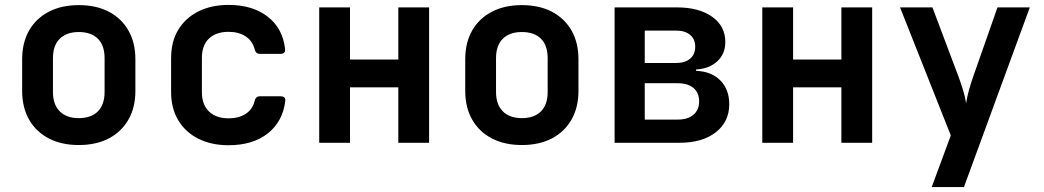

<svg xmlns="http://www.w3.org/2000/svg" viewBox="-20 -580 4240 780"><path d="M300 9.2Q229.9 9.2 178.2 -17.7Q126.5 -44.6 98.2 -94.1Q70 -143.6 70 -210.8V-339.2Q70 -406.8 98.2 -456.1Q126.5 -505.4 178.2 -532.3Q229.9 -559.2 300 -559.2Q371.1 -559.2 422.3 -532.3Q473.5 -505.4 501.8 -456.1Q530 -406.8 530 -339.2V-210.8Q530 -143.6 501.8 -94.1Q473.5 -44.6 422.1 -17.7Q370.7 9.2 300 9.2ZM300 -100.1Q350.2 -100.1 377.6 -127.5Q404.9 -155 404.9 -206.7V-343.3Q404.9 -395.6 377.6 -422.8Q350.2 -449.9 300 -449.9Q250.8 -449.9 222.9 -422.8Q195.1 -395.6 195.1 -343.3V-206.7Q195.1 -155 222.9 -127.5Q250.8 -100.1 300 -100.1Z M908.6 10Q838.5 10 785.8 -16.5Q733.1 -42.9 704.1 -91.6Q675.1 -140.3 675.1 -205.9V-344.1Q675.1 -410.7 704.1 -458.9Q733.1 -507.1 785.8 -533.5Q838.5 -560 908.6 -560Q1005.8 -560 1067.1 -512.7Q1128.4 -465.3 1138 -382.2Q1141 -361.2 1119 -361.2H1035.6Q1018.8 -361.2 1014.6 -379.6Q1006 -413.7 977.9 -432.2Q949.8 -450.7 908.6 -450.7Q857.8 -450.7 829 -423.4Q800.2 -396 800.2 -344.6V-205.9Q800.2 -155 829 -127.1Q857.8 -99.3 908.6 -99.3Q950.4 -99.3 978.5 -117.7Q1006.6 -136.1 1014.6 -170.4Q1018.8 -188.8 1035.6 -188.8H1119Q1141 -188.8 1139 -170.4Q1129 -86.1 1067.9 -38Q1006.8 10 908.6 10Z M1276.8 0V-550H1401.9V-338.2H1598.1V-550H1723.2V0H1598.1V-225.2H1401.9V0Z M2100 9.2Q2029.9 9.2 1978.2 -17.7Q1926.5 -44.6 1898.2 -94.1Q1870 -143.6 1870 -210.8V-339.2Q1870 -406.8 1898.2 -456.1Q1926.5 -505.4 1978.2 -532.3Q2029.9 -559.2 2100 -559.2Q2171.1 -559.2 2222.3 -532.3Q2273.5 -505.4 2301.8 -456.1Q2330 -406.8 2330 -339.2V-210.8Q2330 -143.6 2301.8 -94.1Q2273.5 -44.6 2222.1 -17.7Q2170.7 9.2 2100 9.2ZM2100 -100.1Q2150.2 -100.1 2177.6 -127.5Q2204.9 -155 2204.9 -206.7V-343.3Q2204.9 -395.6 2177.6 -422.8Q2150.2 -449.9 2100 -449.9Q2050.8 -449.9 2022.9 -422.8Q1995.1 -395.6 1995.1 -343.3V-206.7Q1995.1 -155 2022.9 -127.5Q2050.8 -100.1 2100 -100.1Z M2476.8 0V-550H2728.9Q2820.1 -550 2873.4 -511.8Q2926.6 -473.7 2926.6 -409.1Q2926.6 -361.3 2894 -331Q2861.3 -300.7 2807.8 -297.8V-292.1Q2870.7 -289.8 2906.6 -253Q2942.6 -216.2 2942.6 -156.8Q2942.6 -85.2 2888 -42.6Q2833.5 0 2740.7 0ZM2599.3 -94.2H2733.1Q2774.2 -94.2 2797.2 -113.9Q2820.2 -133.5 2820.2 -168.3Q2820.2 -203.2 2797.2 -222.5Q2774.2 -241.9 2733.1 -241.9H2599.3ZM2599.3 -324.1H2726Q2762.7 -324.1 2783.5 -341.5Q2804.3 -358.8 2804.3 -390.1Q2804.3 -421.1 2783.5 -438.4Q2762.7 -455.8 2726 -455.8H2599.3Z M3076.8 0V-550H3201.9V-338.2H3398.1V-550H3523.2V0H3398.1V-225.2H3201.9V0Z M3765.1 180 3842.6 -29.9 3636.4 -550H3768L3874 -268.5Q3883.1 -244.4 3892.2 -214.8Q3901.2 -185.2 3904.8 -160.4Q3908.4 -185.2 3916.6 -214.8Q3924.8 -244.4 3933.5 -268.5L4032.3 -550H4163.6L3896 180Z"/></svg>

Font: Pitagon Sans Mono
Style: Regular
Weight: 400
Monospace: yes
Designer: Travis Tran
Foundry: Pitagon
Version: Version 1.001;gftools[0.9.26]